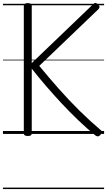

<svg xmlns="http://www.w3.org/2000/svg" viewBox="-20 -911 728 1306"><path d="M169 14Q155 14 148.5 9.5Q142 5 142 -5V-871Q142 -890 169 -890Q196 -890 196 -871V-482L614 -883Q623 -892 630.5 -891Q638 -890 647 -880Q657 -870 657 -863.5Q657 -857 650 -849L247 -463Q311 -385 380 -307Q449 -229 521 -158Q593 -87 664 -27Q673 -21 673 -12.5Q673 -4 662 8Q653 17 644 16.5Q635 16 626 8Q570 -38 512 -93.5Q454 -149 398.5 -208.5Q343 -268 291.5 -328Q240 -388 196 -444V-5Q196 5 190 9.5Q184 14 169 14ZM0 365H688V375H0ZM0 -20H688V0H0ZM0 -505H688V-500H0ZM0 -885H688V-875H0Z"/></svg>

Font: Playwrite IT Moderna Guides
Style: Regular
Weight: 400
Designer: Veronika Burian, José Scaglione
Foundry: TypeTogether
Version: Version 1.003